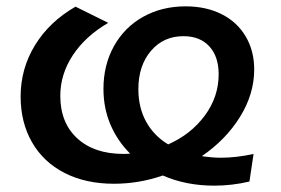

<svg xmlns="http://www.w3.org/2000/svg" viewBox="-20 -567 886 605"><path d="M676 -70Q725 -70 779 -82L766 5Q711 18 655 18Q566 18 493 -14Q418 12 339 12Q250 12 183.5 -22Q117 -56 81 -118.5Q45 -181 45 -263Q45 -351 90.5 -425Q136 -499 218 -546L321 -495Q249 -453 209.5 -393Q170 -333 170 -265Q170 -180 223.5 -131Q277 -82 369 -82Q383 -82 390 -83Q350 -123 328 -174.5Q306 -226 306 -287Q306 -362 339 -421.5Q372 -481 431 -514Q490 -547 565 -547Q629 -547 678 -522.5Q727 -498 754 -452.5Q781 -407 781 -348Q781 -271 736.5 -199Q692 -127 616 -75Q648 -70 676 -70ZM510 -112Q582 -144 625.5 -203Q669 -262 669 -333Q669 -389 639.5 -421Q610 -453 558 -453Q495 -453 455.5 -406.5Q416 -360 416 -286Q416 -228 440.5 -183.5Q465 -139 510 -112Z"/></svg>

Font: Montserrat Alternates SemiBold
Style: Italic
Weight: 600
Italic angle: -11.3°
Designer: Julieta Ulanovsky
Foundry: Julieta Ulanovsky
Version: Version 7.200